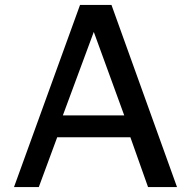

<svg xmlns="http://www.w3.org/2000/svg" viewBox="-20 -762 777 782"><path d="M37 0H138L213 -203H511L583 0H701L434 -742H306ZM236 -292 362 -632 486 -292Z"/></svg>

Font: Bisquit Text
Style: Regular
Weight: 400
Version: Version 1.004;Glyphs 3.2.3 (3260)